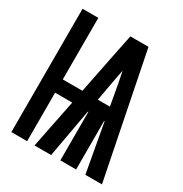

<svg xmlns="http://www.w3.org/2000/svg" viewBox="-171 -863 942 991"><g transform="rotate(30 300.0 -367.5)"><path d="M36 0V-735H130V-368H247L296 -613L321 -735H429L576 0H477L425 -289H422V0H328V-289H325L273 0H174L232 -289H130V0ZM411 -368 389 -490Q385 -508 382 -526Q379 -544 375 -562Q371 -544 368 -526Q365 -508 361 -490L339 -368Z"/></g></svg>

Font: Iosevka SS04 XBd Ex
Style: Regular
Weight: 800
Width: 7
Monospace: yes
Designer: Belleve Invis
Foundry: Belleve Invis
Version: Version 19.0.0; ttfautohint (v1.8.4)